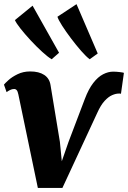

<svg xmlns="http://www.w3.org/2000/svg" viewBox="-30 -916 631 946"><path d="M388 -428.5Q406.5 -477.5 429.5 -507.2Q452.5 -537 477.8 -550Q503 -563 527.5 -563Q542.5 -563 560.5 -560.8Q578.5 -558.5 580.5 -557L566 -454Q563.5 -455 560.5 -455Q557.5 -455 555 -455Q540.5 -455 522.5 -447.2Q504.5 -439.5 485.5 -419Q466.5 -398.5 449 -359.5L277.5 10H156.5L60.5 -450.5Q57.5 -465.5 52.5 -471.5Q47.5 -477.5 39.5 -477.5Q29.5 -477.5 19.5 -472.5Q9.5 -467.5 2.5 -462L-10.5 -499Q-6 -505 11.5 -521Q29 -537 56.8 -550.5Q84.5 -564 119 -564Q162 -564 188 -546.8Q214 -529.5 219 -496.5L265 -217.5L274.5 -121.5L307.5 -216.5ZM224.5 -624Q206 -635 178 -660.5Q150 -686 121.2 -717Q92.5 -748 71 -775.2Q49.5 -802.5 43.5 -817L130.5 -888L261 -656ZM412 -624Q395 -636.5 370 -665Q345 -693.5 319.8 -727Q294.5 -760.5 276 -789.5Q257.5 -818.5 253 -833.5L347 -895.5L451.5 -652.5Z"/></svg>

Font: Merriweather 28pt Black
Style: Italic
Weight: 900
Italic angle: -7.8°
Version: Version 2.101